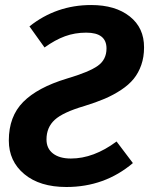

<svg xmlns="http://www.w3.org/2000/svg" viewBox="-20 -728 593 764"><path d="M342.8 -708Q439 -708 496.3 -662.6Q553.7 -617.2 553.2 -539.1Q553.2 -501 542.2 -469.5Q531.2 -438 512 -414.3Q492.7 -390.6 462.2 -370.4Q431.6 -350.1 396.7 -335.2Q361.8 -320.3 315.9 -306.2Q230.5 -281.2 197.8 -251.2Q165 -221.2 165 -172.9Q165 -137.2 190.9 -117.2Q216.8 -97.2 262.2 -97.2Q352.5 -97.2 443.8 -165L508.8 -79.1Q396.5 16.1 244.1 16.1Q138.2 16.1 76.7 -35.2Q15.1 -86.4 15.1 -168.9Q15.1 -264.6 72.3 -322.3Q129.4 -379.9 245.1 -415Q334.5 -441.4 369.1 -466.1Q403.8 -490.7 403.8 -535.2Q403.8 -598.1 323.2 -598.1Q277.8 -598.1 238.5 -583.7Q199.2 -569.3 157.2 -539.1L97.2 -623Q204.1 -708 342.8 -708Z"/></svg>

Font: FiraGO SemiBold
Style: Italic
Weight: 600
Italic angle: -8°
Designer: bBox Type GmbH
Foundry: bBox Type GmbH
Version: Version 1.001;PS 001.001;hotconv 1.0.88;makeotf.lib2.5.64775